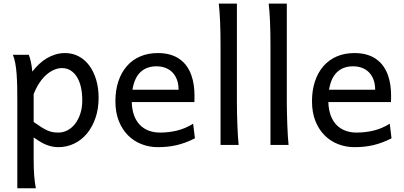

<svg xmlns="http://www.w3.org/2000/svg" viewBox="-20 -801 2232 1061"><path d="M302.7 -68.4Q328.6 -68.4 352.3 -80.6Q376 -92.8 394.3 -116Q412.6 -139.2 423.6 -172.1Q434.6 -205.1 434.6 -246.6Q434.6 -287.1 427 -320.1Q419.4 -353 404.8 -376.2Q390.1 -399.4 369.4 -412.1Q348.6 -424.8 322.3 -424.8Q301.3 -424.8 279.3 -415.5Q257.3 -406.2 236.6 -388.2Q215.8 -370.1 197.8 -343Q179.7 -315.9 166 -280.8V-127Q190.9 -109.4 209.2 -97.9Q227.5 -86.4 242.7 -79.8Q257.8 -73.2 271.7 -70.8Q285.6 -68.4 302.7 -68.4ZM75.7 -236.8Q75.7 -282.2 75 -321Q74.2 -359.9 71.8 -392.3Q69.3 -424.8 64.5 -451.2Q59.6 -477.5 51.3 -498H139.2Q144.5 -485.4 149.9 -462.2Q155.3 -439 158.7 -405.3Q175.8 -427.7 196 -446.8Q216.3 -465.8 239 -479.2Q261.7 -492.7 286.9 -500.2Q312 -507.8 339.4 -507.8Q380.9 -507.8 415.3 -489.5Q449.7 -471.2 473.9 -438.2Q498 -405.3 511.5 -360.1Q524.9 -314.9 524.9 -261.2Q524.9 -198.7 507.3 -148.2Q489.7 -97.7 459.7 -62Q429.7 -26.4 389.2 -7.1Q348.6 12.2 302.7 12.2Q283.2 12.2 265.9 8.3Q248.5 4.4 232.2 -2.4Q215.8 -9.3 199.7 -19.3Q183.6 -29.3 166 -41.5V73.2Q166 102.5 166.7 126.2Q167.5 149.9 168.9 169.9Q170.4 189.9 172.9 206.8Q175.3 223.6 178.2 239.3H75.7Z M852.1 -507.8Q892.1 -507.8 922.9 -498.3Q953.6 -488.8 976.1 -471.9Q998.5 -455.1 1013.7 -432.6Q1028.8 -410.2 1037.8 -384.3Q1046.9 -358.4 1050.8 -330.3Q1054.7 -302.2 1054.7 -274.9V-255.9Q1054.7 -243.7 1054.2 -236.8H708Q709.5 -193.8 721.4 -162.1Q733.4 -130.4 754.2 -109.6Q774.9 -88.9 803 -78.6Q831.1 -68.4 864.3 -68.4Q911.6 -68.4 957 -79.1Q1002.4 -89.8 1047.4 -117.2L1057.1 -36.6Q1031.2 -23.4 1006.3 -14.2Q981.4 -4.9 956.5 1Q931.6 6.8 906 9.5Q880.4 12.2 852.1 12.2Q805.2 12.2 762.7 -4.2Q720.2 -20.5 688 -52.5Q655.8 -84.5 636.7 -131.8Q617.7 -179.2 617.7 -241.7Q617.7 -302.2 634 -351.3Q650.4 -400.4 680.7 -435.3Q710.9 -470.2 754.4 -489Q797.9 -507.8 852.1 -507.8ZM844.7 -434.6Q791 -434.6 756.8 -403.1Q722.7 -371.6 711.9 -305.2H966.8Q966.8 -336.4 957.8 -360.6Q948.7 -384.8 932.4 -401.4Q916 -418 893.6 -426.3Q871.1 -434.6 844.7 -434.6Z M1289.1 -231.9Q1289.1 -208.5 1289.8 -176.8Q1290.5 -145 1291.7 -112.3Q1293 -79.6 1294.7 -49.8Q1296.4 -20 1298.8 0H1198.7V-551.8Q1198.7 -623 1196.3 -680.9Q1193.8 -738.8 1189 -781.2H1289.1Z M1564.9 -231.9Q1564.9 -208.5 1565.7 -176.8Q1566.4 -145 1567.6 -112.3Q1568.8 -79.6 1570.6 -49.8Q1572.3 -20 1574.7 0H1474.6V-551.8Q1474.6 -623 1472.2 -680.9Q1469.7 -738.8 1464.8 -781.2H1564.9Z M1938.5 -507.8Q1978.5 -507.8 2009.3 -498.3Q2040 -488.8 2062.5 -471.9Q2085 -455.1 2100.1 -432.6Q2115.2 -410.2 2124.3 -384.3Q2133.3 -358.4 2137.2 -330.3Q2141.1 -302.2 2141.1 -274.9V-255.9Q2141.1 -243.7 2140.6 -236.8H1794.4Q1795.9 -193.8 1807.9 -162.1Q1819.8 -130.4 1840.6 -109.6Q1861.3 -88.9 1889.4 -78.6Q1917.5 -68.4 1950.7 -68.4Q1998 -68.4 2043.5 -79.1Q2088.9 -89.8 2133.8 -117.2L2143.6 -36.6Q2117.7 -23.4 2092.8 -14.2Q2067.9 -4.9 2043 1Q2018.1 6.8 1992.4 9.5Q1966.8 12.2 1938.5 12.2Q1891.6 12.2 1849.1 -4.2Q1806.6 -20.5 1774.4 -52.5Q1742.2 -84.5 1723.1 -131.8Q1704.1 -179.2 1704.1 -241.7Q1704.1 -302.2 1720.5 -351.3Q1736.8 -400.4 1767.1 -435.3Q1797.4 -470.2 1840.8 -489Q1884.3 -507.8 1938.5 -507.8ZM1931.2 -434.6Q1877.4 -434.6 1843.3 -403.1Q1809.1 -371.6 1798.3 -305.2H2053.2Q2053.2 -336.4 2044.2 -360.6Q2035.2 -384.8 2018.8 -401.4Q2002.4 -418 1980 -426.3Q1957.5 -434.6 1931.2 -434.6Z"/></svg>

Font: Andika Basic
Style: Regular
Weight: 400
Designer: Annie Olsen & Victor Gaultney
Foundry: SIL International
Version: Version 1.000